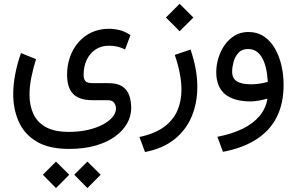

<svg xmlns="http://www.w3.org/2000/svg" viewBox="-20 -522 1532 991"><path d="M431.2 312 363.3 379.9 431.2 448.7 499.5 379.9ZM269 312 201.2 379.9 269 448.7 337.4 379.9ZM336.4 246.6Q414.1 246.6 473.9 229.2Q533.7 211.9 574.5 182.1Q615.2 152.3 636.2 114.7Q657.2 77.1 657.2 36.1Q657.2 -1.5 646.7 -30.5Q636.2 -59.6 610.8 -76.2Q585.4 -92.8 540.5 -92.8H458.5Q430.2 -92.8 420.9 -103.3Q411.6 -113.8 411.6 -136.7Q411.6 -178.2 427.2 -212.2Q442.9 -246.1 472.4 -266.1Q502 -286.1 543.5 -286.1Q565.4 -286.1 585.4 -281.5Q605.5 -276.9 625.5 -266.6L653.3 -340.8Q625 -359.9 596.9 -366.7Q568.8 -373.5 543.5 -373.5Q493.2 -373.5 453.1 -355Q413.1 -336.4 384.8 -303.5Q356.4 -270.5 341.3 -227.8Q326.2 -185.1 326.2 -136.7Q326.2 -106 333 -81.5Q339.8 -57.1 355 -40Q370.1 -22.9 395.3 -13.9Q420.4 -4.9 456.5 -4.9H535.6Q560.1 -4.9 569.3 8.8Q578.6 22.5 578.6 38.1Q578.6 61 560.3 82.8Q542 104.5 509.3 121.6Q476.6 138.7 432.4 148.7Q388.2 158.7 336.4 158.7Q258.8 158.7 214.4 132.8Q169.9 106.9 151.1 63.5Q132.3 20 132.3 -32.7Q132.3 -77.1 142.1 -124.5Q151.9 -171.9 166 -216.8L88.4 -248Q69.8 -196.3 59.1 -141.8Q48.3 -87.4 48.3 -35.6Q48.3 41 76.4 105.2Q104.5 169.4 167.7 208Q231 246.6 336.4 246.6Z M907.2 -502.4 836.4 -431.6 907.2 -360.8 978 -431.6ZM728.5 262.7Q821.8 244.6 881.6 196Q941.4 147.5 970 77.9Q998.5 8.3 998.5 -73.2Q998.5 -119.6 989.5 -168.5Q980.5 -217.3 963.4 -266.1L882.3 -238.8Q898.4 -191.4 907.5 -145.8Q916.5 -100.1 916.5 -58.6Q916.5 0.5 895.3 49.3Q874 98.1 826.7 133.1Q779.3 168 699.7 185.1Z M1443.8 -83.5Q1443.8 -135.3 1432.6 -184.1Q1421.4 -232.9 1398.9 -272Q1376.5 -311 1342 -334Q1307.6 -356.9 1261.2 -356.9Q1222.2 -356.9 1191.4 -338.4Q1160.6 -319.8 1139.4 -289.3Q1118.2 -258.8 1107.2 -222.4Q1096.2 -186 1096.2 -149.9Q1096.2 -73.7 1141.4 -36.1Q1186.5 1.5 1274.4 1.5Q1293 1.5 1317.4 -2.9Q1341.8 -7.3 1360.4 -13.2Q1352.5 37.1 1319.8 76.4Q1287.1 115.7 1232.2 142.6Q1177.2 169.4 1102.1 184.1L1130.9 261.7Q1234.9 241.7 1304.4 196.5Q1374 151.4 1408.9 81.3Q1443.8 11.2 1443.8 -83.5ZM1276.9 -86.9Q1227.1 -86.9 1202.6 -102.1Q1178.2 -117.2 1178.2 -152.8Q1178.2 -174.8 1185.3 -201.9Q1192.4 -229 1210.2 -249Q1228 -269 1260.3 -269Q1283.7 -269 1301.5 -258.1Q1319.3 -247.1 1332 -225.3Q1344.7 -203.6 1352.3 -172.1Q1359.9 -140.6 1362.3 -99.6Q1341.3 -93.3 1319.3 -90.1Q1297.4 -86.9 1276.9 -86.9Z"/></svg>

Font: Vazirmatn
Style: Regular
Weight: 400
Designer: Saber Rastikerdar
Foundry: Saber Rastikerdar
Version: Version 33.003;September 2, 2022;FontCreator 14.0.0.2862 64-